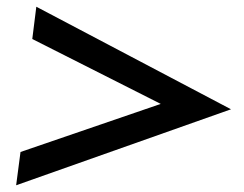

<svg xmlns="http://www.w3.org/2000/svg" viewBox="-20 -642 727 571"><path d="M41 -190 458 -333 76 -526 88 -622 667 -317 28 -91Z"/></svg>

Font: Lily Script One
Style: Regular
Weight: 400
Designer: Julia Petretta
Foundry: Julia Petretta
Version: Version 1.002;PS 001.001;hotconv 1.0.70;makeotf.lib2.5.58329